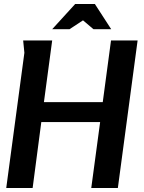

<svg xmlns="http://www.w3.org/2000/svg" viewBox="-20 -933 714 953"><path d="M433 0 477 -327H185L142 0H11L101 -671L95 -732H239L198 -426H490L531 -732H663L565 0ZM392 -832 325 -788H239L353 -913H451L532 -788H444Z"/></svg>

Font: Rosario
Style: Italic
Weight: 400
Italic angle: -8.05°
Designer: Hector Gatti
Foundry: Omnibus Type
Version: Version 1.201